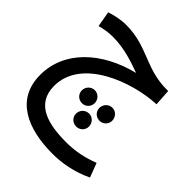

<svg xmlns="http://www.w3.org/2000/svg" viewBox="-214 -642 1045 1045"><g transform="rotate(45 309.0 -119.0)"><path d="M362 271C436 271 517 257 599 218L568 136C501 162 438 174 372 174C237 174 108 146 108 3C108 -208 391 -312 573 -320L567 -416H552C391 -417 317 -509 151 -509C109 -509 66 -499 33 -488L49 -398C75 -405 107 -412 145 -412C236 -412 312 -384 374 -362C163 -310 12 -171 12 14C12 207 178 271 362 271ZM282 -37C309 -37 331 -59 331 -86C331 -114 309 -137 282 -137C254 -137 232 -114 232 -86C232 -59 254 -37 282 -37ZM417 -37C444 -37 466 -59 466 -86C466 -114 444 -137 417 -137C389 -137 367 -114 367 -86C367 -59 389 -37 417 -37ZM350 75C377 75 399 53 399 26C399 -2 377 -25 350 -25C321 -25 299 -2 299 26C299 53 321 75 350 75Z"/></g></svg>

Font: Noto Sans Arabic UI SmCn Md
Style: Regular
Weight: 500
Width: 4
Designer: Monotype Design Team, Nadine Chahine and Nizar Qandah
Foundry: Monotype Imaging Inc.
Version: Version 2.010